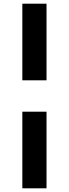

<svg xmlns="http://www.w3.org/2000/svg" viewBox="-20 -820 373 1040"><path d="M232 -800V-385H101V-800ZM101 200V-215H232V200Z"/></svg>

Font: Nacelle Heavy
Style: Regular
Weight: 800
Designer: Sora Sagano
Foundry: Sora Sagano
Version: Version 1.000;FEAKit 1.0